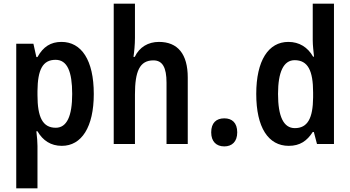

<svg xmlns="http://www.w3.org/2000/svg" viewBox="-20 -846 1896 1040"><path d="M313 -619C255 -619 214 -593 183 -537H177L161 -609H68V174H183V-55C183 -74 181 -102 177 -135H183C212 -85 255 -56 315 -56C422 -56 488 -158 488 -337C488 -521 421 -619 313 -619ZM281 -522C344 -522 371 -459 371 -337C371 -217 342 -154 282 -154C211 -154 183 -211 183 -331V-353C184 -470 212 -522 281 -522Z M711 -641V-826H596V-66H711V-334C711 -459 736 -519 811 -519C860 -519 882 -481 882 -398V-66H997V-426C997 -553 943 -619 841 -619C783 -619 735 -591 710 -538H703C707 -564 711 -605 711 -641Z M1195 -53C1236 -53 1265 -78 1265 -129C1265 -181 1237 -205 1195 -205C1151 -205 1124 -180 1124 -129C1124 -79 1152 -53 1195 -53Z M1544 -56C1605 -56 1643 -83 1674 -131H1680L1697 -66H1789V-826H1674V-628C1674 -600 1678 -570 1681 -539H1676C1647 -590 1601 -619 1542 -619C1434 -619 1368 -518 1368 -337C1368 -156 1433 -56 1544 -56ZM1577 -152C1516 -152 1486 -215 1486 -337C1486 -456 1516 -520 1576 -520C1648 -520 1676 -463 1676 -345V-318C1675 -205 1646 -152 1577 -152Z"/></svg>

Font: Noto Sans Malayalam UI Condensed SemiBold
Style: Regular
Weight: 600
Width: 3
Designer: Jelle Bosma - Monotype Design Team
Foundry: Monotype Imaging Inc.
Version: Version 2.104